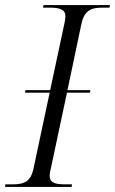

<svg xmlns="http://www.w3.org/2000/svg" viewBox="-34 -734 452 754"><path d="M-14 0H247L249 -10H222C183 -10 161 -16 161 -44C161 -51 163 -64 166 -74L229 -370H319L321 -380H231L285 -637C297 -694 323 -704 370 -704H396L398 -714H137L135 -704H162C202 -704 223 -696 223 -670C223 -663 221 -651 219 -642L163 -380H66L64 -370H161L98 -74C87 -20 61 -10 14 -10H-13Z"/></svg>

Font: Noto Serif Display Light
Style: Italic
Weight: 300
Italic angle: -12°
Designer: Monotype Design Team
Foundry: Monotype Imaging Inc.
Version: Version 2.009